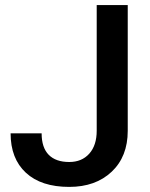

<svg xmlns="http://www.w3.org/2000/svg" viewBox="-20 -731 595 761"><path d="M363.3 -710.9H486.3V-212.4Q486.3 -110.4 422.6 -50.3Q358.9 9.8 254.4 9.8Q143.1 9.8 82.5 -46.4Q22 -102.5 22 -202.6H145Q145 -146 173.1 -117.4Q201.2 -88.9 254.4 -88.9Q304.2 -88.9 333.7 -121.8Q363.3 -154.8 363.3 -212.9Z"/></svg>

Font: Roboto-o Medium
Style: Regular
Weight: 500
Designer: Google
Version: Version 2.134; 2016; ttfautohint (v1.6)